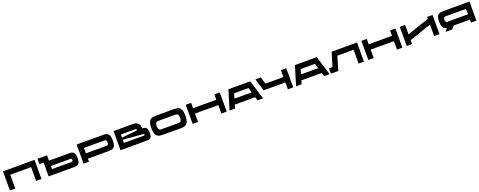

<svg xmlns="http://www.w3.org/2000/svg" viewBox="374 -3651 16480 6601"><g transform="rotate(-20 8614.0 -350.0)"><path d="M80.1 -700.2H1235.4V0H1039.6V-504.4H275.9V0H80.1Z M2397.5 -504.4Q2427.7 -504.4 2443.4 -504.2Q2459 -503.9 2485.4 -501.7Q2511.7 -499.5 2525.4 -495.1Q2539.1 -490.7 2559.6 -482.2Q2580.1 -473.6 2590.8 -460.9Q2601.6 -448.2 2614.7 -429.2Q2627.9 -410.2 2634.3 -385.3Q2640.6 -360.4 2645 -326.9Q2649.4 -293.5 2649.4 -252Q2649.4 -210.4 2644.8 -177Q2640.1 -143.6 2634 -118.7Q2627.9 -93.8 2614.5 -74.7Q2601.1 -55.7 2590.6 -43.2Q2580.1 -30.8 2559.3 -22.2Q2538.6 -13.7 2525.1 -9.3Q2511.7 -4.9 2485.1 -2.7Q2458.5 -0.5 2443.4 -0.2Q2428.2 0 2397.5 0H1497.1V-504.4H1343.8V-700.2H1692.9V-504.4ZM2399.9 -195.8Q2414.6 -195.8 2422.1 -196.8Q2429.7 -197.8 2439 -202.9Q2448.2 -208 2452.1 -220.2Q2456.1 -232.4 2456.1 -252.4Q2456.1 -272.5 2452.1 -284.7Q2448.2 -296.9 2439 -301.8Q2429.7 -306.6 2422.4 -307.6Q2415 -308.6 2399.9 -308.6H1692.9V-195.8Z M3699.7 -700.2Q3735.4 -700.2 3753.2 -699.7Q3771 -699.2 3802 -696.8Q3833 -694.3 3848.9 -689.2Q3864.7 -684.1 3888.7 -674.1Q3912.6 -664.1 3925.3 -649.4Q3938 -634.8 3953.4 -612.5Q3968.8 -590.3 3976.1 -561.3Q3983.4 -532.2 3988.5 -492.9Q3993.7 -453.6 3993.7 -405.3Q3993.7 -343.3 3985.1 -296.1Q3976.6 -249 3964.8 -218Q3953.1 -187 3928.5 -165.8Q3903.8 -144.5 3884.8 -133.8Q3865.7 -123 3828.4 -117.7Q3791 -112.3 3768.3 -111.6Q3745.6 -110.8 3699.7 -110.8H2972.7V0H2776.9V-700.2ZM3701.7 -306.6Q3714.8 -306.6 3721.7 -306.9Q3728.5 -307.1 3739.7 -308.3Q3751 -309.6 3757.1 -312Q3763.2 -314.5 3771.2 -319.1Q3779.3 -323.7 3783.7 -331.1Q3788.1 -338.4 3792.5 -348.6Q3796.9 -358.9 3798.6 -373.3Q3800.3 -387.7 3800.3 -405.8Q3800.3 -426.3 3797.4 -442.1Q3794.4 -458 3790.5 -468.5Q3786.6 -479 3778.3 -486.1Q3770 -493.2 3763.7 -496.8Q3757.3 -500.5 3744.9 -502.2Q3732.4 -503.9 3724.9 -504.2Q3717.3 -504.4 3701.7 -504.4H2972.7V-306.6Z M5085.9 -447.8Q5106.4 -447.3 5121.6 -446.3Q5136.7 -445.3 5154.3 -442.4Q5171.9 -439.5 5184.8 -434.6Q5197.8 -429.7 5211.4 -421.1Q5225.1 -412.6 5234.9 -401.1Q5244.6 -389.6 5253.4 -372.8Q5262.2 -356 5267.6 -334.7Q5272.9 -313.5 5276.1 -285.6Q5279.3 -257.8 5279.3 -224.1Q5279.3 -187.5 5275.4 -157.5Q5271.5 -127.4 5265.9 -105.5Q5260.3 -83.5 5248.3 -66.4Q5236.3 -49.3 5226.8 -38.3Q5217.3 -27.3 5199 -19.8Q5180.7 -12.2 5168.5 -8.3Q5156.2 -4.4 5132.8 -2.4Q5109.4 -0.5 5095.9 -0.2Q5082.5 0 5055.2 0H4126.5V-700.2H4861.8Q4922.4 -700.2 4974.1 -670.2Q5025.9 -640.1 5055.9 -588.4Q5085.9 -536.6 5085.9 -476.1ZM4864.3 -504.4H4322.3V-387.7L4892.6 -447.8V-476.1Q4892.6 -486.3 4890.6 -492.4Q4888.7 -498.5 4884 -501Q4879.4 -503.4 4875.7 -503.9Q4872.1 -504.4 4864.3 -504.4ZM5057.6 -195.8Q5065.4 -195.8 5068.8 -196.3Q5072.3 -196.8 5077.1 -199Q5082 -201.2 5083.7 -207.3Q5085.4 -213.4 5085.4 -223.6Q5085.4 -233.9 5083.5 -240Q5081.5 -246.1 5076.9 -248.5Q5072.3 -251 5068.6 -251.5Q5064.9 -252 5057.1 -252L4322.3 -313V-195.8Z M6280.8 -700.2Q6323.2 -700.2 6344.5 -699.7Q6365.7 -699.2 6402.3 -696.3Q6439 -693.4 6458 -687.3Q6477.1 -681.2 6505.4 -669.2Q6533.7 -657.2 6548.6 -639.9Q6563.5 -622.6 6581.8 -596.2Q6600.1 -569.8 6608.6 -535.4Q6617.2 -501 6623.5 -454.1Q6629.9 -407.2 6629.9 -350.1Q6629.9 -276.9 6619.6 -220.7Q6609.4 -164.6 6595.5 -127.7Q6581.5 -90.8 6552 -65.7Q6522.5 -40.5 6500 -27.8Q6477.5 -15.1 6433.1 -8.8Q6388.7 -2.4 6361.8 -1.5Q6335 -0.5 6280.3 -0.5H5731Q5676.3 -0.5 5649.4 -1.5Q5622.6 -2.4 5578.1 -8.8Q5533.7 -15.1 5511.2 -27.8Q5488.8 -40.5 5459.2 -65.7Q5429.7 -90.8 5415.8 -127.7Q5401.9 -164.6 5391.6 -220.7Q5381.3 -276.9 5381.3 -350.1Q5381.3 -407.2 5387.7 -454.1Q5394 -501 5402.6 -535.4Q5411.1 -569.8 5429.4 -596.2Q5447.8 -622.6 5462.6 -639.9Q5477.5 -657.2 5506.1 -669.2Q5534.7 -681.2 5553.7 -687.3Q5572.8 -693.4 5609.4 -696.3Q5646 -699.2 5667.2 -699.7Q5688.5 -700.2 5731 -700.2ZM6282.7 -195.8Q6315.9 -195.8 6332.3 -197Q6348.6 -198.2 6372.6 -205.8Q6396.5 -213.4 6407.7 -229Q6418.9 -244.6 6427.7 -274.7Q6436.5 -304.7 6436.5 -349.6Q6436.5 -394.5 6427.7 -424.6Q6418.9 -454.6 6407.7 -470.2Q6396.5 -485.8 6372.6 -493.4Q6348.6 -501 6332.3 -502.2Q6315.9 -503.4 6282.7 -503.4H5731Q5697.8 -503.4 5681.4 -502.2Q5665 -501 5641.1 -493.4Q5617.2 -485.8 5606 -470.2Q5594.7 -454.6 5585.9 -424.6Q5577.1 -394.5 5577.1 -349.6Q5577.1 -304.7 5585.9 -274.7Q5594.7 -244.6 5606 -229Q5617.2 -213.4 5641.1 -205.8Q5665 -198.2 5681.4 -197Q5697.8 -195.8 5731 -195.8Z M7816.4 -700.2H8012.2V0H7816.4V-308.6H6963.9V0H6768.1V-700.2H6963.9V-504.4H7816.4Z M9139.6 0 9101.1 -129.9H8356.4L8318.8 0H8115.7L8329.6 -700.2H9127.9L9342.8 0ZM8414.1 -326.7H9044.9L8992.7 -504.4H8466.3Z M10250.5 -700.2H10446.3V0H10250.5V-252H9453.1L9315.9 -700.2H9518.6L9592.8 -447.8H10250.5Z M11573.7 0 11535.2 -129.9H10790.5L10752.9 0H10549.8L10763.7 -700.2H11562L11776.9 0ZM10848.1 -326.7H11479L11426.8 -504.4H10900.4Z M12106.4 -700.2H13034.2V0H12838.4V-504.4H12242.7L12095.7 0H11827.6V-195.8H11952.1Z M14243.2 -700.2H14439V0H14243.2V-308.6H13390.6V0H13194.8V-700.2H13390.6V-504.4H14243.2Z M15601.6 -700.2H15797.4V0H15601.6V-418L14795.4 -145.5V0H14599.6V-700.2H14795.4V-357.4L15601.6 -632.8Z M16225.6 -700.2H17148.4V-0.5H16952.6V-111.3H16356.9L16265.6 -0.5H16014.6L16109.9 -115.7Q16076.2 -120.1 16050.8 -130.1Q16025.4 -140.1 16002 -160.6Q15978.5 -181.2 15963.9 -212.4Q15949.2 -243.7 15940.4 -292.5Q15931.6 -341.3 15931.6 -405.8Q15931.6 -467.8 15940.2 -514.9Q15948.7 -562 15960.4 -593Q15972.2 -624 15996.8 -645.3Q16021.5 -666.5 16040.5 -677.2Q16059.6 -688 16096.9 -693.4Q16134.3 -698.7 16157 -699.5Q16179.7 -700.2 16225.6 -700.2ZM16223.1 -306.6 16952.1 -305.7V-503.4H16223.1Q16210.9 -503.4 16205.3 -503.4Q16199.7 -503.4 16189 -502.4Q16178.2 -501.5 16173.1 -499.8Q16168 -498 16159.9 -494.9Q16151.9 -491.7 16147.7 -486.8Q16143.6 -481.9 16138.2 -474.6Q16132.8 -467.3 16130.4 -457.5Q16127.9 -447.8 16126.2 -434.6Q16124.5 -421.4 16124.5 -405.3Q16124.5 -384.8 16127.4 -368.9Q16130.4 -353 16134.3 -342.5Q16138.2 -332 16146.5 -325Q16154.8 -317.9 16161.1 -314.2Q16167.5 -310.5 16179.9 -308.8Q16192.4 -307.1 16200 -306.9Q16207.5 -306.6 16223.1 -306.6Z"/></g></svg>

Font: Donpoligrafbum
Style: Bold
Weight: 700
Designer: Sasha Pavljenko
Version: Version 1.002;Fontself Maker 3.5.8